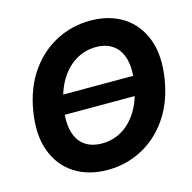

<svg xmlns="http://www.w3.org/2000/svg" viewBox="-108 -846 966 964"><g transform="rotate(-15 374.5 -363.5)"><path d="M627.9 -413.6 617.2 -313.5H149.9L161.1 -413.6ZM335.9 9.8Q237.3 9.8 165.8 -35.6Q94.2 -81.1 62.3 -166.7Q30.3 -252.4 50.3 -373Q69.8 -489.7 127 -571Q184.1 -652.3 266.4 -694.8Q348.6 -737.3 443.4 -737.3Q542 -737.3 613.3 -691.9Q684.6 -646.5 716.6 -560.8Q748.5 -475.1 728.5 -353.5Q709 -237.3 651.9 -156Q594.7 -74.7 512.7 -32.5Q430.7 9.8 335.9 9.8ZM342.3 -126Q400.4 -126 448.2 -154.8Q496.1 -183.6 529.3 -238.8Q562.5 -293.9 575.7 -373Q587.9 -448.2 574.7 -498.8Q561.5 -549.3 526.1 -575.4Q490.7 -601.6 437 -601.6Q379.4 -601.6 331.1 -572.5Q282.7 -543.5 249.5 -488.3Q216.3 -433.1 203.1 -353.5Q190.9 -279.3 204.1 -228.5Q217.3 -177.7 252.9 -151.9Q288.6 -126 342.3 -126Z"/></g></svg>

Font: Inter Tight
Style: Bold Italic
Weight: 700
Italic angle: -9.39999°
Designer: Rasmus Andersson
Foundry: rsms
Version: Version 3.004